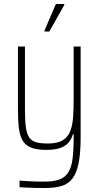

<svg xmlns="http://www.w3.org/2000/svg" viewBox="-20 -743 498 962"><path d="M206 199Q180 199 157 198.5Q134 198 114.5 197Q95 196 78 195V162Q97 163 117 164.5Q137 166 158.5 166.5Q180 167 202 167Q249 167 277.5 156.5Q306 146 322 121Q338 96 343.5 53Q349 10 349 -55V-70H345Q339 -48 324.5 -30Q310 -12 283 -2Q256 8 211 8Q165 8 137 -3Q109 -14 94.5 -37Q80 -60 75 -98Q70 -136 70 -190V-510H105V-195Q105 -140 109.5 -106Q114 -72 126.5 -54Q139 -36 162 -30Q185 -24 221 -24Q269 -24 295.5 -41Q322 -58 333 -88.5Q344 -119 346.5 -159.5Q349 -200 349 -246V-510H384V-55Q384 24 374 74Q364 124 343 151.5Q322 179 288 189Q254 199 206 199ZM203 -585V-590L260 -723H302V-718L227 -585Z"/></svg>

Font: Saira Thin Condensed
Style: Regular
Weight: 100
Width: 3
Version: Version 1.101